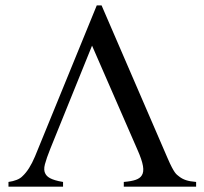

<svg xmlns="http://www.w3.org/2000/svg" viewBox="-20 -698 763 718"><path d="M442.9 0V-17.6Q471.7 -20 487.5 -25.6Q503.4 -31.2 509.8 -41.5Q518.6 -54.2 514.6 -77.4Q510.7 -100.6 493.7 -138.7L324.2 -527.3L168.5 -142.6Q153.8 -106 147.9 -83.5Q142.1 -61 149.9 -47.9Q152.3 -43.5 156.2 -39.6Q160.2 -35.6 167.2 -31.7Q174.3 -27.8 186 -24.2Q197.8 -20.5 215.8 -17.6V0H11.7V-17.6Q28.8 -20 42.5 -25.4Q56.2 -30.8 64.5 -39.6Q89.8 -63 110.8 -112.8L341.8 -677.7H359.9L606.9 -106Q616.2 -84.5 622.6 -72.5Q628.9 -60.5 633.5 -54Q638.2 -47.4 642.1 -44.2Q646 -41 650.4 -37.6Q661.6 -28.8 675.8 -24.2Q689.9 -19.5 713.4 -17.6V0Z"/></svg>

Font: Doulos SIL Phon
Style: Regular
Weight: 400
Designer: Walt Agee, Victor Gaultney, Peter Martin, Debbi Hosken, Becca Hirsbrunner
Foundry: SIL International
Version: Version 5.000